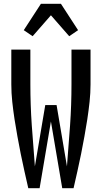

<svg xmlns="http://www.w3.org/2000/svg" viewBox="-20 -998 540 1018"><path d="M130 0Q120 -45 109.5 -90.5Q99 -136 90 -182Q81 -228 72.5 -274Q64 -320 57 -366Q50 -412 45 -458.5Q40 -505 40 -551V-735H141V-551Q141 -442 148.5 -333.5Q156 -225 165 -116L220 -441H280L335 -116Q344 -225 351.5 -333.5Q359 -442 359 -551V-735H460V-551Q460 -505 455 -458.5Q450 -412 443 -366Q436 -320 427.5 -274Q419 -228 410 -182Q401 -136 390.5 -90.5Q380 -45 370 0H310L250 -354L190 0ZM153 -806 106 -838 197 -978H303L394 -838L347 -806L250 -917Z"/></svg>

Font: Iosevka Curly Semibold
Style: Regular
Weight: 600
Monospace: yes
Designer: Belleve Invis
Foundry: Belleve Invis
Version: Version 22.1.2; ttfautohint (v1.8.4)